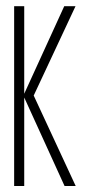

<svg xmlns="http://www.w3.org/2000/svg" viewBox="-20 -618 292 638"><path d="M27 0V-597.5H60.5V-306.5L193.5 -597.5H231L92 -300.5L231.5 0H194.5L60.5 -294V0Z"/></svg>

Font: Anybody Condensed ExtraLight
Style: Regular
Weight: 200
Width: 3
Designer: Tyler Finck
Foundry: Etcetera Type Company
Version: Version 1.010; ttfautohint (v1.8.3) -l 8 -r 50 -G 200 -x 14 